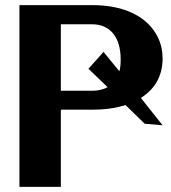

<svg xmlns="http://www.w3.org/2000/svg" viewBox="-20 -731 669 751"><path d="M56 0H218V-302H341C383 -302 422 -306 456 -316C461 -317 466 -318 471 -320L546 -247L616 -241L531 -348C582 -380 616 -430 616 -502C616 -531 610 -560 597 -586C558 -665 468 -711 341 -711H56ZM218 -376V-636H341C410 -636 452 -586 452 -499C452 -481 451 -466 447 -452L385 -528L326 -462L401 -390C384 -381 364 -376 341 -376Z"/></svg>

Font: Aerodynamic
Style: Bd
Weight: 500
Designer: Google
Version: Version 2.000980; 2014